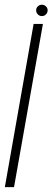

<svg xmlns="http://www.w3.org/2000/svg" viewBox="-24 -774 217 794"><path d="M-4 0H34L153.5 -675H115ZM149 -707.5Q159.5 -707.5 166.2 -714.8Q173 -722 173 -731.5Q173 -741 165.8 -747.8Q158.5 -754.5 149.5 -754.5Q139.5 -754.5 132.5 -747.8Q125.5 -741 125.5 -731.5Q125.5 -721.5 132.5 -714.5Q139.5 -707.5 149 -707.5Z"/></svg>

Font: Anybody Condensed ExtraLight
Style: Italic
Weight: 250
Width: 3
Italic angle: -10°
Version: Version 1.113;gftools[0.9.25]